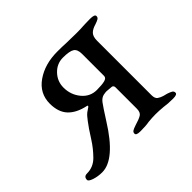

<svg xmlns="http://www.w3.org/2000/svg" viewBox="-121 -533 675 675"><g transform="rotate(-45 216.0 -196.0)"><path d="M-15 -9Q-15 -25 1 -25Q33 -25 56 -48.5Q79 -72 95.5 -98Q112 -124 117 -131Q136 -158 144.5 -167.5Q153 -177 165 -184Q170 -187 171.5 -189.5Q173 -192 169 -193Q126 -202 104 -225.5Q82 -249 82 -291Q82 -342 125 -372Q168 -402 230 -402Q257 -402 271 -401L323 -400Q348 -400 356 -401Q361 -401 369 -401.5Q377 -402 393 -402Q416 -402 416 -393Q416 -386 410.5 -382.5Q405 -379 393 -375Q375 -370 365.5 -360.5Q356 -351 356 -330V-59Q356 -43 364.5 -37Q373 -31 383.5 -28Q394 -25 399 -24Q411 -20 416.5 -16.5Q422 -13 422 -6Q422 3 402 3Q374 3 357 0Q335 -2 319 -2Q302 -2 282 0Q267 3 241 3H238Q218 3 218 -6Q218 -13 223.5 -16.5Q229 -20 241 -24Q265 -31 275.5 -37.5Q286 -44 286 -62V-169Q286 -173 283.5 -176Q281 -179 277 -179Q257 -181 254 -181Q248 -181 238 -179Q226 -176 216.5 -163.5Q207 -151 179 -107Q106 10 42 10Q21 10 3 4Q-15 -2 -15 -9ZM286 -225V-335Q286 -357 274 -365Q262 -373 229 -373Q199 -373 177.5 -350.5Q156 -328 156 -297Q156 -261 178 -234.5Q200 -208 233 -208Q259 -208 272.5 -211.5Q286 -215 286 -225Z"/></g></svg>

Font: EB Garamond
Style: Regular
Weight: 400
Designer: Georg Duffner and Octavio Pardo
Foundry: Georg Duffner
Version: Version 1.000; ttfautohint (v1.6)